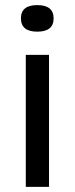

<svg xmlns="http://www.w3.org/2000/svg" viewBox="-20 -732 292 752"><path d="M81 0V-517H172V0ZM126 -608Q62 -608 62 -660Q62 -712 126 -712Q190 -712 190 -660Q190 -608 126 -608Z"/></svg>

Font: Bricolage Grotesque 10pt
Style: Regular
Weight: 400
Designer: Mathieu Triay
Foundry: Atelier Triay
Version: Version 1.000; ttfautohint (v1.8.4.7-5d5b);gftools[0.9.32]